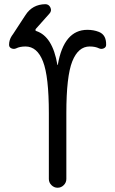

<svg xmlns="http://www.w3.org/2000/svg" viewBox="-20 -880 540 900"><path d="M55.7 -653.3Q44.9 -648.4 33.7 -653.3Q22.5 -658.2 22.5 -669.9Q22.5 -692.4 35.2 -711.9Q37.1 -714.8 41.5 -720.7Q45.9 -726.6 47.9 -730.5L99.6 -809.6Q131.8 -859.4 192.4 -860.4Q209 -860.4 216.3 -844.7Q223.6 -829.1 211.9 -816.4L148.4 -745.1Q142.6 -737.3 150.4 -734.4Q226.6 -709 249 -576.2Q249 -575.2 250 -575.2Q251 -575.2 251 -576.2Q279.3 -740.2 389.6 -740.2Q418.9 -740.2 443.4 -730.5Q478.5 -716.8 477.5 -669.9Q477.5 -658.2 466.3 -653.3Q455.1 -648.4 444.3 -653.3Q426.8 -662.1 400.4 -662.1Q346.7 -662.1 318.8 -592.3Q291 -522.5 291 -349.6V-41Q291 -24.4 278.8 -12.2Q266.6 0 250 0Q233.4 0 221.2 -12.2Q209 -24.4 209 -41V-349.6Q209 -521.5 181.6 -591.8Q154.3 -662.1 99.6 -662.1Q73.2 -662.1 55.7 -653.3Z"/></svg>

Font: Rounded-X Mgen+ 1m regular
Style: Regular
Weight: 400
Designer: [Source Han Sans]
Ryoko NISHIZUKA  (kana & ideographs); Paul D. Hunt (Latin, Greek & Cyrillic); Wenlong ZHANG  (bopomofo
Version: Version 1.059.20150602